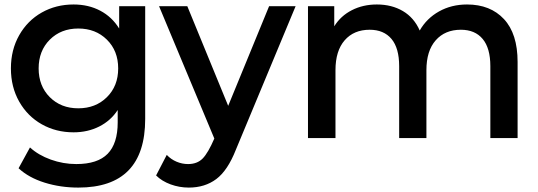

<svg xmlns="http://www.w3.org/2000/svg" viewBox="-20 -619 2411 861"><path d="M331.1 222.2Q251.1 222.2 180 200Q108.9 177.8 63.3 135.6L114.4 42.2Q152.2 76.7 207.8 96.7Q263.3 116.7 322.2 116.7Q417.8 116.7 462.8 70.6Q507.8 24.4 507.8 -70V-125.6Q476.7 -77.8 425 -51.7Q373.3 -25.6 310 -25.6Q231.1 -25.6 167.2 -61.7Q103.3 -97.8 66.1 -163.3Q28.9 -228.9 28.9 -312.2Q28.9 -395.6 66.1 -461.1Q103.3 -526.7 167.2 -562.8Q231.1 -598.9 310 -598.9Q376.7 -598.9 429.4 -571.1Q482.2 -543.3 514.4 -491.1V-591.1H631.1V-85.6Q631.1 222.2 331.1 222.2ZM510 -312.2Q510 -391.1 459.4 -441.1Q408.9 -491.1 331.1 -491.1Q253.3 -491.1 203.3 -441.1Q153.3 -391.1 153.3 -312.2Q153.3 -233.3 203.3 -183.3Q253.3 -133.3 331.1 -133.3Q408.9 -133.3 459.4 -183.3Q510 -233.3 510 -312.2Z M826.7 222.2Q784.4 222.2 745 207.8Q705.6 193.3 680 167.8L727.8 75.6Q746.7 95.6 771.7 106.1Q796.7 116.7 823.3 116.7Q864.4 116.7 888.9 91.7Q913.3 66.7 941.1 2.2L693.3 -591.1H820L1003.3 -144.4L1186.7 -591.1H1305.6L1037.8 52.2Q1001.1 145.6 950 183.9Q898.9 222.2 826.7 222.2Z M2301.1 -341.1V0H2178.9V-322.2Q2178.9 -403.3 2144.4 -444.4Q2110 -485.6 2046.7 -485.6Q1975.6 -485.6 1933.9 -438.3Q1892.2 -391.1 1892.2 -304.4V0H1770V-322.2Q1770 -403.3 1735.6 -444.4Q1701.1 -485.6 1637.8 -485.6Q1566.7 -485.6 1525.6 -438.3Q1484.4 -391.1 1484.4 -304.4V0H1361.1V-591.1H1478.9V-501.1Q1507.8 -547.8 1557.8 -573.3Q1607.8 -598.9 1670 -598.9Q1736.7 -598.9 1786.7 -569.4Q1836.7 -540 1862.2 -482.2Q1893.3 -536.7 1948.9 -567.8Q2004.4 -598.9 2074.4 -598.9Q2178.9 -598.9 2240 -533.3Q2301.1 -467.8 2301.1 -341.1Z"/></svg>

Font: Paperlogy 6 SemiBold
Style: Regular
Weight: 600
Designer: redesigned by Lee Juim, glyphs from Gmarket Sans & Montserrat
Foundry: PT&
Version: Version 1.001